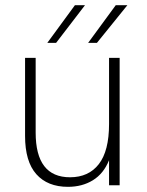

<svg xmlns="http://www.w3.org/2000/svg" viewBox="-20 -717 567 743"><path d="M77 -191V-493H118V-204Q118 -31 251 -31Q323 -31 362.5 -82Q402 -133 402 -237V-493H443V0H402V-97Q381 -45 339.5 -19.5Q298 6 243 6Q164 6 120.5 -43Q77 -92 77 -191ZM428 -697H473L355 -551H321ZM270 -697H309L197 -551H163Z"/></svg>

Font: Hanken Grotesk ExtraLight
Style: Regular
Weight: 200
Designer: Alfredo Marco Pradil
Foundry: Hanken Design Co.
Version: Version 3.014